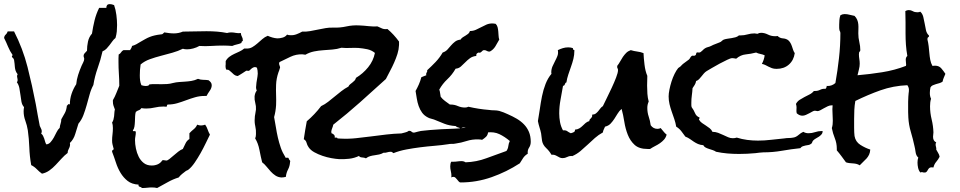

<svg xmlns="http://www.w3.org/2000/svg" viewBox="-25 -818 4703 941"><path d="M548.8 -695.3Q548.8 -678.7 547.4 -663.6Q545.9 -648.4 541 -631.8Q532.2 -625 525.4 -615.2L511.7 -596.7Q504.9 -587.9 497.1 -579.6Q489.3 -571.3 477.5 -566.4Q467.8 -523.4 453.6 -483.9Q439.5 -444.3 432.6 -401.4Q420.9 -379.9 414.1 -354.5Q407.2 -329.1 399.9 -303.2Q392.6 -277.3 383.8 -253.9Q375 -230.5 359.4 -211.9Q351.6 -188.5 343.8 -161.6Q335.9 -134.8 317.4 -117.2Q318.4 -115.2 318.4 -111.3Q318.4 -99.6 312.5 -89.4Q306.6 -79.1 306.6 -68.4Q291 -56.6 276.9 -41Q262.7 -25.4 248 -9.8Q233.4 5.9 216.8 17.6Q200.2 29.3 180.7 33.2Q167 23.4 155.3 11.2Q143.6 -1 127.9 -8.8Q120.1 -52.7 118.7 -95.2Q117.2 -137.7 111.3 -179.7Q107.4 -204.1 99.1 -226.6Q90.8 -249 90.8 -272.5Q90.8 -277.3 91.3 -282.7Q91.8 -288.1 92.8 -293Q83 -303.7 80.1 -319.8Q77.1 -335.9 75.2 -353Q73.2 -370.1 69.8 -386.7Q66.4 -403.3 57.6 -415Q61.5 -418.9 61.5 -425.8Q61.5 -430.7 60.1 -435.5Q58.6 -440.4 58.6 -445.3Q58.6 -449.2 61.5 -454.1Q53.7 -463.9 51.3 -472.2Q48.8 -480.5 47.9 -488.8Q46.9 -497.1 46.4 -505.9Q45.9 -514.6 43.9 -524.4Q42 -531.2 37.6 -534.7Q33.2 -538.1 33.2 -540Q33.2 -544.9 37.1 -547.9Q23.4 -567.4 14.6 -588.9Q5.9 -610.4 -4.9 -631.8Q-3.9 -642.6 2.9 -648.4Q9.8 -654.3 12.7 -664.1H43.9Q86.9 -580.1 109.9 -489.7Q132.8 -399.4 150.4 -307.6Q155.3 -281.2 159.7 -254.9Q164.1 -228.5 169.9 -201.2Q171.9 -195.3 175.8 -188.5Q179.7 -181.6 179.7 -174.8Q179.7 -168.9 176.8 -163.1Q182.6 -159.2 186 -152.3Q189.5 -145.5 191.9 -138.2Q194.3 -130.9 196.3 -123.5Q198.2 -116.2 202.1 -110.4Q213.9 -111.3 222.7 -121.1Q231.4 -130.9 238.8 -144Q246.1 -157.2 252.4 -170.4Q258.8 -183.6 267.6 -191.4Q268.6 -202.1 272 -212.4Q275.4 -222.7 275.4 -233.4Q285.2 -250 293 -264.6Q300.8 -279.3 302.7 -299.8Q307.6 -303.7 308.6 -306.2Q309.6 -308.6 317.4 -306.6Q317.4 -333 325.7 -357.9Q334 -382.8 348.6 -405.3Q350.6 -427.7 357.9 -450.7Q365.2 -473.6 375 -496.1Q377.9 -502.9 382.8 -512.2Q387.7 -521.5 387.7 -529.3Q387.7 -533.2 386.2 -536.6Q384.8 -540 384.8 -543.9Q384.8 -551.8 390.6 -557.6Q396.5 -563.5 401.4 -569.3Q401.4 -591.8 406.2 -614.3Q411.1 -636.7 425.8 -653.3Q430.7 -686.5 438.5 -718.3Q446.3 -750 460.9 -779.3H496.1Q496.1 -797.9 512.7 -797.9Q522.5 -797.9 534.2 -793Q542 -771.5 545.4 -744.6Q548.8 -717.8 548.8 -695.3Z M1165 -621.1V-617.2Q1158.2 -615.2 1158.2 -607.4Q1147.5 -602.5 1135.7 -600.1Q1124 -597.7 1113.3 -592.8Q1102.5 -593.8 1091.3 -594.2Q1080.1 -594.7 1069.3 -594.7Q1040 -594.7 1010.7 -592.8Q981.4 -590.8 952.1 -592.8Q938.5 -585 922.4 -580.6Q906.2 -576.2 891.6 -576.2Q879.9 -576.2 871.1 -579.1Q847.7 -567.4 819.8 -559.6Q792 -551.8 763.7 -544.4Q735.4 -537.1 709.5 -527.8Q683.6 -518.6 664.1 -502Q662.1 -488.3 661.1 -475.1Q660.2 -461.9 660.2 -449.2Q660.2 -435.5 661.6 -423.8Q663.1 -412.1 668 -400.4Q672.9 -398.4 679.2 -397.5Q685.5 -396.5 690.4 -396.5Q695.3 -396.5 700.2 -397.9Q705.1 -399.4 707 -404.3Q721.7 -406.2 736.3 -405.8Q751 -405.3 765.6 -405.3Q780.3 -405.3 794.4 -406.2Q808.6 -407.2 822.3 -411.1Q837.9 -415 853 -416Q868.2 -417 882.8 -418Q897.5 -418.9 913.1 -421.4Q928.7 -423.8 945.3 -431.6Q958 -426.8 971.2 -426.8Q984.4 -426.8 997.1 -424.8Q1003.9 -419.9 1008.3 -414.1Q1012.7 -408.2 1012.7 -400.4Q1012.7 -386.7 1002.9 -373Q993.2 -359.4 987.3 -347.7H976.6Q953.1 -347.7 931.2 -341.3Q909.2 -335 887.2 -326.7Q865.2 -318.4 843.3 -312Q821.3 -305.7 797.9 -305.7Q793.9 -305.7 793.5 -301.3Q793 -296.9 791 -294.9Q786.1 -295.9 776.4 -295.9Q753.9 -295.9 733.4 -291Q712.9 -286.1 691.4 -286.1Q685.5 -286.1 679.7 -286.6Q673.8 -287.1 668 -288.1Q663.1 -280.3 655.3 -277.8Q647.5 -275.4 640.6 -269.5Q637.7 -260.7 637.2 -248Q636.7 -235.4 636.2 -222.2Q635.7 -209 633.8 -197.3Q631.8 -185.5 626 -178.7Q627 -173.8 633.8 -175.3Q640.6 -176.8 640.6 -168.9Q640.6 -160.2 638.7 -150.4Q636.7 -140.6 636.7 -130.9Q636.7 -112.3 641.1 -90.3Q645.5 -68.4 654.8 -49.8Q664.1 -31.2 679.7 -19Q695.3 -6.8 718.8 -6.8Q734.4 -6.8 748 -12.7Q761.7 -18.6 770.5 -32.2L775.4 -33.2Q779.3 -33.2 782.7 -32.2Q786.1 -31.2 790 -31.2Q795.9 -31.2 805.2 -38.6Q814.5 -45.9 825.7 -55.7Q836.9 -65.4 848.6 -74.7Q860.4 -84 871.1 -87.9Q877.9 -101.6 884.3 -115.2Q890.6 -128.9 903.3 -136.7V-165Q913.1 -175.8 924.3 -184.6Q935.5 -193.4 941.4 -207Q946.3 -205.1 950.7 -204.1Q955.1 -203.1 960 -203.1Q964.8 -203.1 970.2 -204.1Q975.6 -205.1 980.5 -207Q988.3 -196.3 992.7 -183.1Q997.1 -169.9 1003.9 -158.2Q995.1 -140.6 983.4 -116.2Q971.7 -91.8 958 -67.4Q944.3 -43 929.2 -21Q914.1 1 899.4 12.7Q896.5 15.6 886.7 19.5Q876 27.3 867.2 34.7Q858.4 42 850.6 51.8Q822.3 60.5 796.4 75.2Q770.5 89.8 745.1 103.5Q733.4 100.6 719.7 100.6Q708 100.6 696.3 102.1Q684.6 103.5 670.9 103.5Q667 98.6 659.7 97.2Q652.3 95.7 654.3 86.9Q621.1 85 600.6 68.8Q580.1 52.7 565.9 29.3Q551.8 5.9 543 -21.5Q534.2 -48.8 524.4 -74.2V-77.1Q524.4 -82 528.3 -83Q532.2 -84 532.2 -88.9Q532.2 -90.8 531.2 -91.8Q528.3 -102.5 526.4 -110.4Q524.4 -118.2 524.4 -128.9Q524.4 -144.5 526.4 -159.7Q528.3 -174.8 528.3 -190.4Q528.3 -206.1 524.4 -217.8Q528.3 -222.7 530.8 -231Q533.2 -239.3 534.2 -248Q535.2 -256.8 535.6 -265.6Q536.1 -274.4 538.1 -281.2Q534.2 -292 531.2 -300.3Q528.3 -308.6 528.3 -320.3V-327.1Q538.1 -343.8 544.9 -361.3Q551.8 -378.9 559.6 -397.5V-400.4Q559.6 -428.7 557.6 -457Q555.7 -485.4 555.7 -513.7V-532.2Q555.7 -542 556.6 -550.8Q564.5 -554.7 568.4 -561.5Q572.3 -568.4 580.1 -572.3H612.3L618.2 -582Q621.1 -586.9 622.1 -592.8Q632.8 -595.7 643.1 -601.1Q653.3 -606.4 662.1 -612.3Q675.8 -620.1 687 -626.5Q698.2 -632.8 709.5 -637.2Q720.7 -641.6 733.4 -644.5Q746.1 -647.5 762.7 -649.4Q770.5 -649.4 772.9 -652.3Q775.4 -655.3 780.3 -659.2Q792 -657.2 803.7 -655.8Q815.4 -654.3 827.1 -654.3Q850.6 -654.3 871.1 -663.1Q900.4 -663.1 929.2 -664.1Q958 -665 987.3 -665Q1012.7 -665 1038.1 -663.1Q1063.5 -661.1 1087.9 -656.2Q1096.7 -659.2 1107.4 -659.2Q1119.1 -659.2 1131.3 -656.7Q1143.6 -654.3 1155.3 -656.2Q1156.2 -645.5 1160.6 -638.2Q1165 -630.9 1165 -621.1Z M2367.2 -169.9Q2365.2 -155.3 2356.9 -147.5Q2348.6 -139.6 2337.9 -132.8Q2333 -133.8 2328.6 -134.3Q2324.2 -134.8 2319.3 -134.8Q2289.1 -135.7 2262.2 -127Q2235.4 -118.2 2207 -114.3Q2197.3 -112.3 2189 -112.8Q2180.7 -113.3 2171.9 -111.3Q2140.6 -106.4 2105.5 -103.5Q2070.3 -100.6 2035.2 -96.2Q2000 -91.8 1966.3 -85.4Q1932.6 -79.1 1903.3 -67.4Q1900.4 -69.3 1897.5 -71.8Q1894.5 -74.2 1890.6 -74.2Q1880.9 -74.2 1872.1 -71.3Q1863.3 -68.4 1854.5 -69.3Q1844.7 -63.5 1833.5 -61Q1822.3 -58.6 1811 -57.1Q1799.8 -55.7 1789.1 -52.7Q1778.3 -49.8 1768.6 -42Q1760.7 -45.9 1749.5 -46.4Q1738.3 -46.9 1734.4 -53.7Q1711.9 -43 1687 -40Q1662.1 -37.1 1636.7 -38.1Q1620.1 -39.1 1598.6 -43Q1577.1 -46.9 1555.7 -54.2Q1534.2 -61.5 1515.6 -71.8Q1497.1 -82 1487.3 -96.7Q1480.5 -106.4 1477.5 -118.2Q1474.6 -129.9 1463.9 -135.7Q1466.8 -158.2 1470.7 -179.7Q1474.6 -201.2 1478.5 -223.6Q1498 -240.2 1515.6 -258.8Q1533.2 -277.3 1548.8 -297.9Q1567.4 -306.6 1583.5 -319.3Q1599.6 -332 1615.7 -345.2Q1631.8 -358.4 1647.9 -371.1Q1664.1 -383.8 1682.6 -393.6Q1685.5 -400.4 1690.9 -404.8Q1696.3 -409.2 1702.1 -413.6Q1708 -418 1712.9 -423.3Q1717.8 -428.7 1719.7 -436.5Q1753.9 -457 1779.3 -488.3Q1804.7 -519.5 1812.5 -558.6Q1795.9 -572.3 1774.9 -576.7Q1753.9 -581.1 1731.4 -583Q1711.9 -584 1690.9 -583Q1669.9 -582 1648.4 -584Q1627 -577.1 1604 -575.2Q1581.1 -573.2 1558.6 -571.8Q1536.1 -570.3 1514.2 -565.9Q1492.2 -561.5 1471.7 -549.8Q1467.8 -549.8 1464.4 -550.8Q1460.9 -551.8 1457 -551.8Q1425.8 -552.7 1398.4 -539.6Q1371.1 -526.4 1344.7 -513.7Q1342.8 -509.8 1342.8 -507.8Q1342.8 -502 1345.2 -496.6Q1347.7 -491.2 1347.7 -485.4Q1346.7 -484.4 1346.7 -483.4Q1346.7 -482.4 1345.7 -481.4Q1344.7 -476.6 1343.3 -472.7Q1341.8 -468.8 1339.8 -463.9Q1329.1 -432.6 1328.1 -402.3Q1327.1 -377 1328.1 -352.5Q1329.1 -328.1 1328.1 -302.7Q1326.2 -271.5 1318.4 -244.1Q1323.2 -220.7 1327.1 -194.8Q1331.1 -168.9 1336.9 -143.6Q1342.8 -118.2 1351.1 -94.2Q1359.4 -70.3 1373 -48.8Q1372.1 -46.9 1374 -45.9Q1376 -44.9 1377.9 -44.9H1385.7Q1390.6 -44.9 1389.6 -41Q1391.6 -38.1 1392.6 -35.6Q1393.6 -33.2 1396.5 -31.2Q1398.4 -28.3 1396.5 -23.4Q1395.5 -3.9 1386.7 12.7Q1377.9 29.3 1376 48.8Q1364.3 51.8 1354.5 51.8Q1337.9 50.8 1325.2 42.5Q1312.5 34.2 1301.8 22.5Q1291 10.7 1281.2 -1.5Q1271.5 -13.7 1259.8 -22.5Q1252.9 -49.8 1246.6 -83Q1240.2 -116.2 1225.6 -139.6Q1229.5 -148.4 1229.5 -161.1Q1230.5 -180.7 1226.1 -199.7Q1221.7 -218.8 1223.6 -238.3Q1223.6 -249 1226.1 -259.8Q1228.5 -270.5 1229.5 -281.2Q1230.5 -297.9 1226.1 -313.5Q1221.7 -329.1 1222.7 -345.7Q1223.6 -353.5 1226.1 -360.8Q1228.5 -368.2 1233.4 -374Q1228.5 -385.7 1230.5 -396.5Q1231.4 -413.1 1234.4 -427.7Q1237.3 -442.4 1238.3 -457Q1238.3 -464.8 1237.3 -472.2Q1236.3 -479.5 1234.4 -486.3L1225.6 -489.3Q1219.7 -489.3 1214.4 -486.3Q1209 -483.4 1205.1 -479.5Q1201.2 -475.6 1198.2 -473.1Q1195.3 -470.7 1192.4 -470.7Q1190.4 -470.7 1188 -471.2Q1185.5 -471.7 1183.6 -471.7Q1181.6 -471.7 1176.3 -467.8Q1170.9 -463.9 1163.6 -459.5Q1156.2 -455.1 1149.4 -450.7Q1142.6 -446.3 1138.7 -445.3Q1127.9 -447.3 1121.6 -452.6Q1115.2 -458 1109.9 -463.4Q1104.5 -468.8 1098.6 -473.1Q1092.8 -477.5 1084 -476.6Q1081.1 -482.4 1080.6 -489.3Q1080.1 -496.1 1081.1 -502.9V-518.6Q1087.9 -531.2 1099.1 -539.6Q1110.4 -547.9 1123 -553.7L1148.4 -565.4Q1161.1 -571.3 1171.9 -580.1H1180.7Q1198.2 -579.1 1211.4 -586.9Q1224.6 -594.7 1236.3 -605Q1248 -615.2 1260.3 -626Q1272.5 -636.7 1287.1 -642.6Q1297.9 -637.7 1309.6 -634.3Q1321.3 -630.9 1334 -629.9Q1346.7 -629.9 1360.4 -633.8Q1374 -637.7 1381.8 -648.4Q1386.7 -646.5 1390.1 -646Q1393.6 -645.5 1398.4 -645.5Q1413.1 -644.5 1427.7 -649.9Q1442.4 -655.3 1456.1 -663.1Q1475.6 -662.1 1494.6 -665.5Q1513.7 -668.9 1532.7 -672.9Q1551.8 -676.8 1570.8 -680.2Q1589.8 -683.6 1609.4 -682.6Q1641.6 -681.6 1672.9 -688.5Q1704.1 -695.3 1736.3 -693.4Q1758.8 -692.4 1780.8 -689.9Q1802.7 -687.5 1825.2 -688.5Q1837.9 -682.6 1848.1 -678.2Q1858.4 -673.8 1874 -675.8Q1905.3 -649.4 1930.7 -614.3V-597.7Q1929.7 -575.2 1922.9 -553.7Q1916 -532.2 1906.7 -511.2Q1897.5 -490.2 1886.7 -470.2Q1876 -450.2 1866.2 -430.7Q1802.7 -373 1739.3 -316.4Q1675.8 -259.8 1608.4 -207Q1606.4 -197.3 1603 -189.5Q1599.6 -181.6 1598.6 -172.9Q1598.6 -168 1599.6 -165Q1606.4 -163.1 1611.8 -157.7Q1617.2 -152.3 1615.2 -143.6H1624Q1628.9 -143.6 1628.9 -139.6L1644.5 -138.7Q1681.6 -136.7 1718.8 -140.6Q1755.9 -144.5 1793.5 -149.4Q1831.1 -154.3 1868.2 -158.7Q1905.3 -163.1 1942.4 -164.1Q1951.2 -167 1960.9 -168.9Q1970.7 -170.9 1978.5 -176.8H1981.4Q1988.3 -176.8 1991.7 -172.9Q1995.1 -168.9 2002 -168Q2006.8 -168 2012.2 -169.9Q2017.6 -171.9 2023.4 -172.9Q2037.1 -176.8 2052.2 -177.7Q2067.4 -178.7 2082 -180.7Q2138.7 -185.5 2194.3 -187Q2250 -188.5 2305.7 -201.2Q2310.5 -194.3 2319.3 -191.9Q2328.1 -189.5 2337.9 -187Q2347.7 -184.6 2356 -181.6Q2364.3 -178.7 2367.2 -169.9Z M2576.2 -123Q2576.2 -106.4 2567.9 -94.2Q2559.6 -82 2561.5 -64.5Q2547.9 -56.6 2539.1 -43.9Q2530.3 -31.2 2522.5 -17.6Q2458 24.4 2384.3 50.3Q2310.5 76.2 2232.4 76.2Q2227.5 76.2 2223.6 71.8Q2219.7 67.4 2215.8 62.5Q2211.9 57.6 2207.5 53.2Q2203.1 48.8 2197.3 48.8Q2190.4 48.8 2186.5 51.8Q2186.5 49.8 2187 48.3Q2187.5 46.9 2187.5 44.9Q2187.5 33.2 2184.6 21Q2181.6 8.8 2181.6 -2.9Q2181.6 -16.6 2186.5 -25.4H2198.2Q2208 -25.4 2217.3 -26.9Q2226.6 -28.3 2237.3 -28.3Q2248 -28.3 2256.8 -22.5Q2310.5 -24.4 2358.9 -42.5Q2407.2 -60.5 2457 -78.1Q2464.8 -88.9 2466.3 -102.1Q2467.8 -115.2 2473.6 -127Q2448.2 -148.4 2422.4 -160.6Q2396.5 -172.9 2362.3 -168.9Q2341.8 -181.6 2318.8 -183.6Q2295.9 -185.5 2272.5 -189.5Q2266.6 -190.4 2260.3 -191.9Q2253.9 -193.4 2247.1 -193.4Q2242.2 -193.4 2237.8 -190.9Q2233.4 -188.5 2235.4 -183.6Q2230.5 -191.4 2222.2 -192.9Q2213.9 -194.3 2208 -200.2Q2176.8 -202.1 2153.3 -211.4Q2129.9 -220.7 2101.6 -232.4Q2093.8 -235.4 2086.4 -236.8Q2079.1 -238.3 2072.3 -242.2Q2054.7 -251 2043.9 -265.6Q2033.2 -280.3 2026.9 -298.3Q2020.5 -316.4 2017.6 -335.9Q2014.6 -355.5 2011.7 -372.1Q2020.5 -387.7 2027.8 -404.3Q2035.2 -420.9 2040 -439.5Q2045.9 -442.4 2051.8 -444.3Q2057.6 -446.3 2064.5 -449.2Q2063.5 -451.2 2063.5 -454.1Q2063.5 -459 2066.9 -463.9Q2070.3 -468.8 2068.4 -473.6Q2089.8 -493.2 2109.9 -514.2Q2129.9 -535.2 2144.5 -560.5Q2159.2 -565.4 2168 -575.2Q2176.8 -585 2185.5 -595.2Q2194.3 -605.5 2205.1 -613.8Q2215.8 -622.1 2232.4 -624Q2236.3 -630.9 2243.2 -635.3Q2250 -639.6 2256.8 -643.6Q2263.7 -647.5 2269.5 -652.3Q2275.4 -657.2 2278.3 -666Q2293.9 -666 2307.1 -671.9Q2320.3 -677.7 2333 -684.6Q2345.7 -691.4 2358.9 -697.3Q2372.1 -703.1 2387.7 -703.1Q2391.6 -703.1 2395.5 -702.6Q2399.4 -702.1 2404.3 -701.2Q2411.1 -694.3 2413.6 -685.1Q2416 -675.8 2417 -665Q2418 -654.3 2418.5 -643.6Q2418.9 -632.8 2421.9 -624Q2413.1 -607.4 2402.8 -590.8Q2392.6 -574.2 2376 -565.4H2374Q2367.2 -564.5 2361.3 -568.4Q2355.5 -572.3 2347.7 -572.3Q2342.8 -572.3 2339.8 -569.3L2335 -564.5Q2333 -562.5 2329.6 -560.5Q2326.2 -558.6 2320.3 -560.5Q2306.6 -555.7 2309.6 -543.9Q2291 -542 2278.3 -532.7Q2265.6 -523.4 2254.9 -512.2Q2244.1 -501 2233.4 -491.7Q2222.7 -482.4 2208 -481.4Q2191.4 -452.1 2167.5 -429.7Q2143.6 -407.2 2127.9 -378.9Q2130.9 -371.1 2131.8 -362.3Q2132.8 -353.5 2134.8 -343.8Q2143.6 -332 2155.8 -323.2Q2168 -314.5 2179.7 -305.7H2182.6Q2202.1 -305.7 2218.8 -298.3Q2235.4 -291 2253.9 -291Q2263.7 -291 2270.5 -294.9Q2295.9 -289.1 2320.8 -285.2Q2345.7 -281.2 2371.1 -279.3Q2383.8 -277.3 2397 -277.3Q2410.2 -277.3 2421.9 -274.4Q2432.6 -271.5 2443.4 -267.1Q2454.1 -262.7 2464.8 -257.8Q2487.3 -248 2507.3 -236.3Q2527.3 -224.6 2543 -208.5Q2558.6 -192.4 2567.4 -171.4Q2576.2 -150.4 2576.2 -123Z M3242.2 -158.2Q3238.3 -143.6 3229.5 -133.8Q3220.7 -124 3209.5 -116.2Q3198.2 -108.4 3185.5 -102.1Q3172.9 -95.7 3161.1 -87.9H3148.4Q3107.4 -87.9 3085.4 -107.9Q3063.5 -127.9 3051.8 -157.7Q3040 -187.5 3034.7 -221.7Q3029.3 -255.9 3021.5 -284.2Q3009.8 -274.4 3002 -261.2Q2994.1 -248 2985.8 -235.4Q2977.5 -222.7 2967.3 -211.9Q2957 -201.2 2940.4 -197.3Q2937.5 -190.4 2934.1 -183.6Q2930.7 -176.8 2929.7 -168.9Q2908.2 -157.2 2890.6 -141.6Q2873 -126 2855.5 -109.4Q2837.9 -92.8 2819.8 -77.6Q2801.8 -62.5 2779.3 -52.7Q2778.3 -53.7 2775.4 -53.7Q2763.7 -53.7 2753.9 -48.3Q2744.1 -43 2732.4 -43Q2724.6 -43 2718.3 -45.9Q2711.9 -48.8 2705.6 -52.7Q2699.2 -56.6 2692.4 -58.6Q2685.5 -60.5 2677.7 -59.6Q2668 -77.1 2651.9 -92.3Q2635.7 -107.4 2631.8 -127Q2629.9 -135.7 2629.4 -145Q2628.9 -154.3 2627 -164.1Q2624 -178.7 2619.1 -193.8Q2614.3 -209 2611.3 -224.6Q2616.2 -251 2620.6 -282.7Q2625 -314.5 2631.3 -346.2Q2637.7 -377.9 2648.9 -406.7Q2660.2 -435.5 2677.7 -456.1L2676.8 -462.9Q2676.8 -478.5 2682.6 -492.2Q2688.5 -505.9 2695.3 -518.6Q2702.1 -531.2 2707 -543.9Q2711.9 -556.6 2709 -572.3Q2720.7 -578.1 2733.4 -582Q2746.1 -585.9 2759.8 -585.9Q2772.5 -585.9 2783.2 -582Q2781.2 -574.2 2790 -572.3V-569.3Q2790 -548.8 2785.2 -529.3Q2780.3 -509.8 2773.4 -490.7Q2766.6 -471.7 2760.3 -452.6Q2753.9 -433.6 2751 -414.1Q2747.1 -413.1 2745.6 -410.2Q2744.1 -407.2 2743.2 -404.3Q2742.2 -401.4 2740.2 -399.4Q2738.3 -397.5 2734.4 -397.5Q2728.5 -363.3 2722.2 -329.6Q2715.8 -295.9 2715.8 -261.7Q2715.8 -241.2 2719.7 -219.7Q2723.6 -198.2 2734.4 -178.7L2738.3 -179.7Q2749 -179.7 2755.4 -174.8Q2761.7 -169.9 2772.5 -165Q2780.3 -167 2787.1 -170.4Q2793.9 -173.8 2793 -182.6Q2805.7 -183.6 2814.5 -189Q2823.2 -194.3 2830.1 -201.2L2844.7 -214.8Q2852.5 -221.7 2863.3 -224.6Q2863.3 -230.5 2866.2 -233.4L2872.1 -239.3Q2875 -242.2 2876.5 -245.6Q2877.9 -249 2877 -255.9Q2888.7 -256.8 2895 -261.7Q2901.4 -266.6 2906.7 -272.9Q2912.1 -279.3 2917 -286.1Q2921.9 -293 2929.7 -297.9Q2936.5 -312.5 2948.7 -336.9Q2960.9 -361.3 2973.1 -387.7Q2985.4 -414.1 2994.6 -438Q3003.9 -461.9 3003.9 -474.6Q3003.9 -479.5 3001.5 -483.4Q2999 -487.3 3000 -492.2V-495.1Q3007.8 -504.9 3014.2 -516.6Q3020.5 -528.3 3027.8 -539.1Q3035.2 -549.8 3043.9 -558.6Q3052.7 -567.4 3066.4 -572.3Q3082 -567.4 3098.1 -565.4Q3114.3 -563.5 3128.9 -557.6Q3129.9 -533.2 3133.8 -501Q3137.7 -468.8 3147.5 -446.3Q3147.5 -433.6 3147 -421.9Q3146.5 -410.2 3146.5 -398.4Q3146.5 -378.9 3147.9 -358.4Q3149.4 -337.9 3154.3 -320.3Q3147.5 -305.7 3147.5 -289.1Q3147.5 -266.6 3154.3 -246.6Q3161.1 -226.6 3164.1 -204.1Q3176.8 -186.5 3197.3 -186.5Q3202.1 -186.5 3205.6 -187.5Q3209 -188.5 3212.9 -190.4Q3220.7 -181.6 3227.1 -173.3Q3233.4 -165 3242.2 -158.2Z M4006.8 -175.8Q4006.8 -166 4001.5 -159.7Q3996.1 -153.3 3988.8 -148.4Q3981.4 -143.6 3974.1 -139.6Q3966.8 -135.7 3960.9 -129.9Q3957 -126 3955.6 -120.6Q3954.1 -115.2 3950.2 -113.3Q3944.3 -108.4 3937.5 -107.4Q3930.7 -106.4 3923.3 -105Q3916 -103.5 3909.2 -101.1Q3902.3 -98.6 3897.5 -91.8Q3851.6 -86.9 3807.1 -79.1Q3762.7 -71.3 3715.8 -71.3Q3707 -71.3 3696.8 -69.8Q3686.5 -68.4 3677.7 -67.4Q3657.2 -65.4 3637.2 -64.5Q3617.2 -63.5 3596.7 -63.5Q3568.4 -63.5 3540 -65.9Q3511.7 -68.4 3484.4 -74.2Q3477.5 -79.1 3468.8 -82Q3460 -85 3450.7 -87.9Q3441.4 -90.8 3433.6 -94.7Q3425.8 -98.6 3421.9 -106.4Q3407.2 -107.4 3396 -112.3Q3384.8 -117.2 3375.5 -123.5Q3366.2 -129.9 3356.4 -136.7Q3346.7 -143.6 3334 -148.4Q3324.2 -162.1 3314 -175.3Q3303.7 -188.5 3289.1 -197.3Q3286.1 -215.8 3279.8 -234.4Q3273.4 -252.9 3267.1 -271Q3260.7 -289.1 3256.3 -307.6Q3252 -326.2 3252 -345.7Q3252 -359.4 3255.9 -378.9Q3259.8 -398.4 3266.1 -418.5Q3272.5 -438.5 3281.2 -456.1Q3290 -473.6 3298.8 -484.4Q3301.8 -487.3 3305.7 -489.3Q3309.6 -491.2 3312.5 -495.1Q3321.3 -504.9 3331.1 -511.2Q3340.8 -517.6 3351.6 -526.4Q3355.5 -530.3 3357.9 -535.2Q3360.4 -540 3365.2 -543.9Q3368.2 -545.9 3373.5 -544.9Q3378.9 -543.9 3382.8 -546.9Q3386.7 -549.8 3386.7 -553.7Q3386.7 -557.6 3389.6 -560.5Q3390.6 -561.5 3395.5 -561Q3400.4 -560.5 3401.4 -560.5Q3408.2 -560.5 3417 -569.8Q3425.8 -579.1 3431.6 -582Q3438.5 -585.9 3445.3 -587.4Q3452.1 -588.9 3460 -592.8Q3470.7 -598.6 3481 -602.1Q3491.2 -605.5 3502 -610.4Q3507.8 -612.3 3512.7 -617.2Q3517.6 -622.1 3522.5 -624Q3531.2 -627 3541.5 -628.4Q3551.8 -629.9 3561 -631.3Q3570.3 -632.8 3579.6 -635.3Q3588.9 -637.7 3596.7 -644.5H3604.5Q3622.1 -644.5 3638.7 -649.4Q3655.3 -654.3 3672.9 -654.3Q3677.7 -654.3 3687.5 -652.3Q3695.3 -657.2 3705.1 -657.2Q3721.7 -657.2 3738.3 -648.9Q3754.9 -640.6 3772.5 -640.6H3778.3Q3782.2 -640.6 3786.1 -641.6Q3796.9 -630.9 3812 -629.9Q3827.1 -628.9 3837.9 -621.1Q3844.7 -615.2 3849.1 -607.4Q3853.5 -599.6 3856.4 -590.8L3862.3 -573.2Q3865.2 -564.5 3870.1 -557.6Q3865.2 -522.5 3841.3 -501.5Q3817.4 -480.5 3781.2 -480.5Q3767.6 -480.5 3758.3 -483.9Q3749 -487.3 3741.7 -491.2Q3734.4 -495.1 3726.6 -499Q3718.8 -502.9 3709 -504.9Q3719.7 -524.4 3722.7 -546.9Q3711.9 -551.8 3701.2 -553.7Q3690.4 -555.7 3680.7 -560.5Q3654.3 -553.7 3629.4 -551.3Q3604.5 -548.8 3583 -530.3Q3578.1 -531.2 3572.8 -532.2Q3567.4 -533.2 3562.5 -533.2Q3556.6 -533.2 3539.1 -524.9Q3521.5 -516.6 3501.5 -505.9Q3481.4 -495.1 3463.4 -484.4Q3445.3 -473.6 3438.5 -469.7Q3430.7 -464.8 3424.8 -458Q3418.9 -451.2 3413.1 -443.8Q3407.2 -436.5 3401.4 -430.2Q3395.5 -423.8 3386.7 -420.9Q3384.8 -410.2 3379.9 -402.3Q3375 -394.5 3369.1 -385.7Q3368.2 -368.2 3365.7 -350.6Q3363.3 -333 3363.3 -315.4V-302.7Q3363.3 -296.9 3365.2 -292Q3375 -279.3 3381.3 -263.7Q3387.7 -248 3403.3 -242.2Q3404.3 -238.3 3402.8 -237.3Q3401.4 -236.3 3400.4 -232.4Q3406.2 -221.7 3415.5 -215.3Q3424.8 -209 3434.6 -202.6Q3444.3 -196.3 3453.1 -189.5Q3461.9 -182.6 3466.8 -171.9Q3481.4 -171.9 3494.6 -167Q3507.8 -162.1 3520 -156.2Q3532.2 -150.4 3543.5 -145.5Q3554.7 -140.6 3566.4 -140.6Q3577.1 -140.6 3585.9 -143.6Q3611.3 -135.7 3637.2 -132.3Q3663.1 -128.9 3689.5 -128.9Q3721.7 -128.9 3753.9 -132.8Q3786.1 -136.7 3818.4 -139.6Q3830.1 -141.6 3840.8 -141.6Q3851.6 -141.6 3862.3 -143.6Q3876 -145.5 3888.2 -156.2Q3900.4 -167 3912.1 -171.9Q3922.9 -165 3937.5 -165Q3954.1 -165 3969.7 -170.4Q3985.4 -175.8 4002 -175.8Z M4608.4 -456.1Q4604.5 -446.3 4600.6 -437.5Q4596.7 -428.7 4594.7 -418Q4587.9 -413.1 4579.6 -410.6Q4571.3 -408.2 4562.5 -405.8Q4553.7 -403.3 4546.4 -399.9Q4539.1 -396.5 4535.2 -389.6Q4532.2 -375 4532.2 -362.3Q4532.2 -345.7 4538.1 -334Q4535.2 -325.2 4534.2 -315.4Q4533.2 -305.7 4533.2 -296.9Q4533.2 -264.6 4541 -232.9Q4548.8 -201.2 4549.8 -168.9Q4549.8 -164.1 4548.8 -158.2Q4547.9 -152.3 4547.9 -147.5Q4547.9 -127 4563.5 -120.1Q4560.5 -115.2 4560.5 -111.3Q4560.5 -103.5 4562.5 -97.7Q4564.5 -91.8 4563.5 -85Q4568.4 -75.2 4573.2 -67.9Q4578.1 -60.5 4580.1 -49.8Q4573.2 -36.1 4563.5 -24.9Q4553.7 -13.7 4549.8 2.9Q4545.9 2 4541 2Q4534.2 2 4530.3 4.9Q4526.4 7.8 4523.9 12.2Q4521.5 16.6 4518.6 21Q4515.6 25.4 4510.7 27.3H4507.8Q4502.9 28.3 4499.5 26.9Q4496.1 25.4 4493.2 25.4Q4491.2 25.4 4485.4 27.3Q4477.5 17.6 4474.6 4.4Q4471.7 -8.8 4471.7 -21.5Q4471.7 -35.2 4475.6 -45.9Q4464.8 -54.7 4462.4 -72.3Q4460 -89.8 4457 -101.6Q4449.2 -137.7 4439 -171.9Q4428.7 -206.1 4426.8 -242.2Q4425.8 -255.9 4425.8 -268.6V-319.3Q4425.8 -332 4426.8 -343.8Q4426.8 -352.5 4428.2 -360.8Q4429.7 -369.1 4429.7 -377.9Q4429.7 -389.6 4421.9 -400.4Q4352.5 -397.5 4290.5 -375.5Q4228.5 -353.5 4167 -323.2Q4163.1 -300.8 4162.1 -279.3Q4161.1 -257.8 4161.1 -235.4V-192.4Q4161.1 -168 4163.1 -151.4Q4168 -123 4191.9 -107.9Q4215.8 -92.8 4240.2 -85Q4239.3 -70.3 4234.4 -60.1Q4229.5 -49.8 4222.2 -41.5Q4214.8 -33.2 4206.1 -25.4Q4197.3 -17.6 4188.5 -7.8Q4180.7 -12.7 4172.9 -14.6Q4165 -16.6 4156.2 -17.1Q4147.5 -17.6 4138.7 -18.6Q4129.9 -19.5 4121.1 -22.5L4099.6 -51.8Q4088.9 -66.4 4076.2 -81.1V-89.8Q4076.2 -116.2 4066.4 -140.6Q4056.6 -165 4051.8 -190.4Q4054.7 -199.2 4055.7 -208Q4056.6 -216.8 4056.6 -226.6Q4056.6 -246.1 4055.2 -264.6Q4053.7 -283.2 4055.7 -301.8H4050.8Q4042 -301.8 4032.2 -297.4Q4022.5 -293 4013.2 -287.6Q4003.9 -282.2 3995.6 -277.8Q3987.3 -273.4 3981.4 -273.4Q3978.5 -273.4 3975.6 -274.4Q3972.7 -275.4 3968.8 -275.4Q3963.9 -275.4 3957 -271.5Q3950.2 -267.6 3941.9 -263.2Q3933.6 -258.8 3924.8 -254.9Q3916 -251 3907.2 -251Q3893.6 -251 3879.9 -262.7Q3877.9 -270.5 3878.4 -277.3Q3878.9 -284.2 3878.9 -292Q3878.9 -299.8 3876 -308.6Q3882.8 -321.3 3894 -328.6Q3905.3 -335.9 3917.5 -342.3Q3929.7 -348.6 3942.4 -355Q3955.1 -361.3 3963.9 -372.1H3969.7Q3983.4 -372.1 3994.6 -377.9Q4005.9 -383.8 4020.5 -382.8Q4025.4 -384.8 4027.3 -397.5L4031.2 -396.5Q4052.7 -396.5 4069.3 -411.1Q4080.1 -471.7 4086.9 -533.2Q4093.8 -594.7 4093.8 -656.2Q4093.8 -662.1 4089.8 -668Q4087.9 -675.8 4087.9 -682.6V-697.3Q4087.9 -708 4088.9 -719.7Q4089.8 -731.4 4093.8 -743.2Q4103.5 -749 4114.3 -749Q4127 -749 4139.2 -745.6Q4151.4 -742.2 4163.1 -740.2Q4171.9 -731.4 4176.3 -720.7Q4180.7 -710 4181.6 -698.7Q4182.6 -687.5 4182.1 -676.3Q4181.6 -665 4181.6 -654.3Q4181.6 -632.8 4186.5 -612.3Q4191.4 -591.8 4191.4 -572.3Q4191.4 -567.4 4188 -564.9Q4184.6 -562.5 4184.6 -551.8Q4184.6 -541 4186.5 -529.3Q4188.5 -517.6 4188.5 -505.9Q4188.5 -492.2 4184.6 -477.5Q4180.7 -462.9 4177.7 -449.2Q4236.3 -454.1 4297.9 -463.9Q4359.4 -473.6 4415 -495.1Q4416 -497.1 4416 -501Q4416 -506.8 4415 -512.7Q4414.1 -518.6 4414.1 -525.4Q4414.1 -537.1 4421.9 -543.9Q4417 -571.3 4415 -598.6Q4413.1 -626 4413.1 -653.3V-709Q4413.1 -736.3 4412.1 -763.7Q4419.9 -768.6 4428.7 -768.6Q4439.5 -768.6 4448.7 -763.2Q4458 -757.8 4470.7 -757.8Q4479.5 -757.8 4485.4 -760.7Q4496.1 -751 4500 -735.4Q4503.9 -719.7 4506.8 -703.1Q4509.8 -686.5 4513.2 -670.4Q4516.6 -654.3 4527.3 -644.5L4528.3 -641.6Q4528.3 -637.7 4524.4 -635.7Q4520.5 -633.8 4520.5 -627.9V-624Q4524.4 -608.4 4526.4 -591.8Q4528.3 -575.2 4529.8 -558.1Q4531.2 -541 4534.2 -524.9Q4537.1 -508.8 4544.9 -495.1Q4549.8 -496.1 4557.6 -496.1Q4577.1 -496.1 4588.4 -482.9Q4599.6 -469.7 4608.4 -456.1Z"/></svg>

Font: Rock Salt
Style: Regular
Weight: 400
Version: Version 1.001